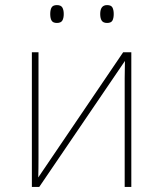

<svg xmlns="http://www.w3.org/2000/svg" viewBox="-20 -733 640 753"><path d="M105 -528H131V-114Q131 -68 130 -37L463 -528H495V0H469V-426Q469 -465 470 -494L134 0H105ZM177 -678Q177 -695 182.5 -704Q188 -713 203 -713Q219 -713 224.5 -703.5Q230 -694 230 -678Q230 -662 224.5 -652.5Q219 -643 203 -643Q188 -643 182.5 -652Q177 -661 177 -678ZM373 -678Q373 -713 400 -713Q416 -713 421 -703.5Q426 -694 426 -678Q426 -662 421 -652.5Q416 -643 400 -643Q385 -643 379 -652Q373 -661 373 -678Z"/></svg>

Font: Noto Sans Mono UI Thin
Style: Regular
Weight: 250
Monospace: yes
Designer: Monotype Design team
Foundry: Monotype Imaging Inc.
Version: Version 1.000